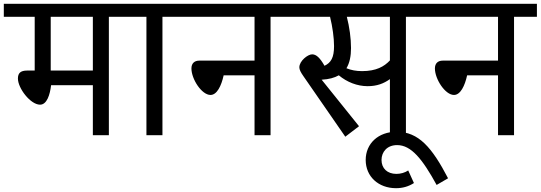

<svg xmlns="http://www.w3.org/2000/svg" viewBox="-40 -709 2836 1007"><path d="M-20 -621H142V-339H103C67 -339 54 -325 54 -297C54 -246 120 -160 170 -160C206 -160 222 -212 228 -262H447V0H531V-621H651V-689H-20ZM226 -621H447V-339H226Z M611 -621H728V0H812V-621H932V-689H611Z M892 -621H1295V-391H1005C980 -391 964 -377 964 -350C964 -294 1018 -211 1064 -211C1098 -211 1121 -259 1133 -314H1295V0H1379V-621H1499V-689H892Z M1691 -621C1704 -569 1712 -510 1712 -467C1712 -407 1696 -380 1662 -364C1638 -406 1619 -424 1597 -424C1574 -424 1530 -389 1530 -356C1530 -344 1537 -330 1551 -310L1771 8L1843 -47L1647 -291C1685 -293 1714 -301 1737 -314C1780 -278 1834 -257 1888 -257C1937 -257 1973 -271 2005 -294V0H2089V-621H2209V-689H1459V-621ZM1801 -457C1801 -508 1793 -567 1779 -621H2005V-392C1975 -360 1933 -336 1859 -336C1828 -336 1802 -341 1777 -351C1794 -379 1801 -415 1801 -457Z M2037 278C2072 278 2103 269 2131 251L2101 185C2083 197 2061 203 2039 203C1991 203 1961 174 1961 130C1961 88 1990 52 2043 52C2117 52 2176 126 2250 261L2310 226C2226 65 2156 -18 2040 -18C1944 -18 1878 44 1878 130C1878 217 1945 278 2037 278Z M2169 -621H2572V-391H2282C2257 -391 2241 -377 2241 -350C2241 -294 2295 -211 2341 -211C2375 -211 2398 -259 2410 -314H2572V0H2656V-621H2776V-689H2169Z"/></svg>

Font: FiraGO Unicode
Style: Regular
Weight: 400
Designer: bBox Type
Foundry: bBox Type GmbH
Version: Version 1.001;PS 001.001;hotconv 1.0.88;makeotf.lib2.5.64775